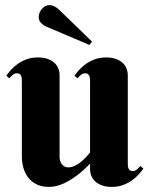

<svg xmlns="http://www.w3.org/2000/svg" viewBox="-20 -735 595 763"><path d="M487.8 -85Q487.8 -80.6 488.3 -75.4Q488.8 -70.3 490.7 -65.7Q492.7 -61 496.6 -58.1Q500.5 -55.2 507.8 -55.2Q517.1 -55.2 524.4 -61.8Q531.7 -68.4 538.1 -75.2L549.8 -64.9Q542.5 -54.7 531.5 -42.2Q520.5 -29.8 504.9 -18.6Q489.3 -7.3 469.2 0.2Q449.2 7.8 423.8 7.8Q402.3 7.8 386.5 2.2Q370.6 -3.4 359.6 -12.9Q348.6 -22.5 343.3 -35.4Q337.9 -48.3 337.9 -63V-85Q313.5 -58.6 286.6 -38.6Q274.9 -29.8 261.7 -21.5Q248.5 -13.2 234.4 -6.6Q220.2 0 205.1 3.9Q189.9 7.8 174.8 7.8Q145.5 7.8 124.8 -2.7Q104 -13.2 91.3 -30.3Q78.6 -47.4 72.8 -68.8Q66.9 -90.3 66.9 -111.8V-414.1Q66.9 -418.5 66.4 -423.6Q65.9 -428.7 64 -433.3Q62 -438 58.1 -440.9Q54.2 -443.8 46.9 -443.8Q38.1 -443.8 30.5 -437.3Q22.9 -430.7 17.1 -423.8L4.9 -434.1Q12.2 -444.3 23.2 -456.8Q34.2 -469.2 49.8 -480.5Q65.4 -491.7 85.7 -499.3Q106 -506.8 130.9 -506.8Q152.3 -506.8 168.5 -501.2Q184.6 -495.6 195.3 -486.1Q206.1 -476.6 211.4 -463.6Q216.8 -450.7 216.8 -436V-109.9Q216.8 -103 219 -95.9Q221.2 -88.9 225.3 -83Q229.5 -77.1 235.8 -73.5Q242.2 -69.8 251 -69.8Q265.1 -69.8 279.3 -77.1Q293.5 -84.5 305.2 -94.5Q316.9 -104.5 325.4 -114.3Q334 -124 337.9 -128.9V-414.1Q337.9 -418.5 337.4 -423.6Q336.9 -428.7 335 -433.3Q333 -438 329.1 -440.9Q325.2 -443.8 317.9 -443.8Q309.1 -443.8 301.5 -437.3Q293.9 -430.7 288.1 -423.8L275.9 -434.1Q283.2 -444.3 294.2 -456.8Q305.2 -469.2 320.8 -480.5Q336.4 -491.7 356.7 -499.3Q377 -506.8 401.9 -506.8Q423.3 -506.8 439.5 -501.2Q455.6 -495.6 466.3 -486.1Q477.1 -476.6 482.4 -463.6Q487.8 -450.7 487.8 -436ZM335.9 -556.2 162.6 -629.9Q150.9 -635.3 142.3 -644.8Q133.8 -654.3 133.8 -667Q133.8 -675.8 137.2 -684.3Q140.6 -692.9 146.5 -699.7Q152.3 -706.5 160.2 -710.7Q168 -714.8 176.8 -714.8Q186 -714.8 195.3 -710.2Q204.6 -705.6 212.9 -698.2L345.7 -569.8Z"/></svg>

Font: Berkshire Swash
Style: Regular
Weight: 700
Designer: Astigmatic (AOETI)
Foundry: Astigmatic (AOETI)
Version: Version 1.000